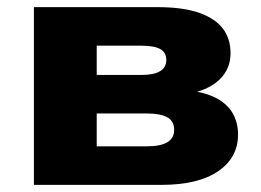

<svg xmlns="http://www.w3.org/2000/svg" viewBox="-20 -518 731 538"><path d="M75 0V-498H421Q492 -498 537 -482.5Q582 -467 604 -438.5Q626 -410 626 -369Q626 -327 598 -298Q570 -269 518 -257L521 -263Q565 -256 592.5 -239.5Q620 -223 633.5 -198Q647 -173 647 -141Q647 -76 591 -38Q535 0 433 0ZM251 -108H392Q430 -108 449 -119.5Q468 -131 468 -154Q468 -179 448.5 -189.5Q429 -200 392 -200H251ZM251 -308H377Q411 -308 428.5 -318.5Q446 -329 446 -350Q446 -371 429 -380.5Q412 -390 376 -390H251Z"/></svg>

Font: Nunito Sans 10pt SemiExpanded Black
Style: Regular
Weight: 900
Width: 6
Designer: Vernon Adams
Foundry: Vernon Adams
Version: Version 3.101;gftools[0.9.27]